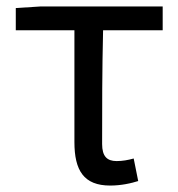

<svg xmlns="http://www.w3.org/2000/svg" viewBox="-20 -563 553 596"><path d="M322 13C356 13 387 6 409 -1L395 -71C377 -66 360 -63 342 -63C312 -63 297 -78 297 -116C297 -226 297 -346 300 -469H485V-543H107L29 -538V-469H211V-122C211 -34 240 13 322 13Z"/></svg>

Font: Noto Sans CJK KR Regular
Style: Regular
Weight: 400
Designer: Ryoko NISHIZUKA (kana & ideographs); Paul D. Hunt (Latin, Greek & Cyrillic); Wenlong ZHANG (bopomofo); Sandoll Communica
Foundry: Adobe Systems Incorporated
Version: Version 1.004;PS 1.004;hotconv 1.0.82;makeotf.lib2.5.63406